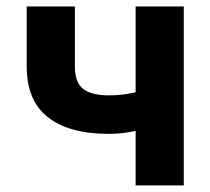

<svg xmlns="http://www.w3.org/2000/svg" viewBox="-20 -562 638 582"><path d="M310.1 -156.2Q189 -156.2 125 -206.8Q61 -257.3 61 -359.9V-542.5H207V-360.4Q207 -312 232.2 -292.5Q257.3 -272.9 310.1 -272.9Q348.1 -272.9 384.8 -281Q421.4 -289.1 462.9 -303.2V-186.5Q445.3 -178.7 419.4 -171.6Q393.6 -164.6 365 -160.4Q336.4 -156.2 310.1 -156.2ZM391.1 0V-542.5H537.1V0Z"/></svg>

Font: Inter 16pt
Style: Bold
Weight: 700
Version: Version 4.001;git-66647c0bb